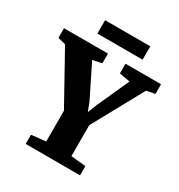

<svg xmlns="http://www.w3.org/2000/svg" viewBox="-231 -1055 1116 1195"><g transform="rotate(30 327.0 -457.0)"><path d="M234 -77V-298L33 -660L-22.5 -673.5V-743H293.5V-673.5L228 -659.5L342 -429.5L367 -365L392.5 -429.5L496.5 -659.5L419.5 -673.5V-743H675V-673.5L614 -661.5L415.5 -299V-76.5L522 -66V0H131V-66ZM499 -914V-818H174V-914Z"/></g></svg>

Font: Merriweather Light 18pt Black
Style: Regular
Weight: 900
Version: Version 2.100